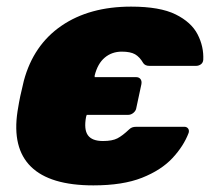

<svg xmlns="http://www.w3.org/2000/svg" viewBox="-20 -550 654 580"><path d="M262 10Q131 10 73.5 -46.5Q16 -103 33 -214Q34 -221 37.5 -240.5Q41 -260 46 -280Q51 -300 52 -306Q81 -414 165.5 -472Q250 -530 376 -530Q463 -530 510.5 -506.5Q558 -483 577 -446Q596 -409 594 -369Q593 -360 586.5 -355.5Q580 -351 572 -351H432Q425 -351 420.5 -353Q416 -355 413 -359Q402 -378 388 -386Q374 -394 348 -394Q318 -394 296.5 -376Q275 -358 266 -322V-317H391Q400 -317 404.5 -311Q409 -305 407 -295L392 -225Q391 -216 383.5 -209.5Q376 -203 367 -203H242L240 -197Q233 -159 245.5 -141.5Q258 -124 291 -124Q319 -124 334.5 -132Q350 -140 370 -159Q374 -163 379 -165Q384 -167 392 -167H537Q544 -167 548 -162Q552 -157 550 -149Q535 -109 501 -72.5Q467 -36 409 -13Q351 10 262 10Z"/></svg>

Font: Rubik ExtraBold
Style: Italic
Weight: 800
Italic angle: -12°
Designer: Hubert and Fischer
Foundry: Hubert and Fischer
Version: Version 2.300;gftools[0.9.30]